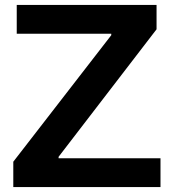

<svg xmlns="http://www.w3.org/2000/svg" viewBox="-20 -760 705 780"><path d="M34 -103 432 -617V-623H48V-740H616V-641L218 -123V-117H632V0H34Z"/></svg>

Font: Encode Sans Wide
Style: SemiBold
Weight: 600
Designer: Pablo Impallari, Andres Torresi
Foundry: Pablo Impallari, Andres Torresi
Version: Version 1.000; ttfautohint (v1.00) -l 8 -r 50 -G 200 -x 14 -